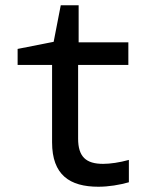

<svg xmlns="http://www.w3.org/2000/svg" viewBox="-20 -700 570 730"><path d="M354 10C393 10 435 3 470 -7V-92C434 -82 399 -77 372 -77C307 -77 277 -104 277 -173V-453H468V-539H279V-680H211L184 -541L47 -514V-453H178V-159C178 -35 245 10 354 10Z"/></svg>

Font: Noto Sans Mono Condensed Medium
Style: Regular
Weight: 500
Width: 3
Designer: Monotype Design Team
Foundry: Monotype Imaging Inc.
Version: Version 2.014